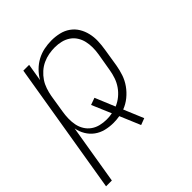

<svg xmlns="http://www.w3.org/2000/svg" viewBox="-203 -660 1006 1006"><g transform="rotate(-45 300.0 -156.5)"><path d="M3 215 125 -520H168L152 -423Q166 -448 187 -469Q208 -490 233.5 -503.5Q259 -517 286.5 -522.5Q314 -528 341 -528Q370 -528 398 -521.5Q426 -515 448.5 -499Q471 -483 485 -460Q499 -437 505.5 -409.5Q512 -382 511 -353Q510 -324 505 -294L489 -194Q484 -165 474.5 -136.5Q465 -108 447 -82.5Q429 -57 404.5 -37Q380 -17 351 -6L397 104L360 118L312 4Q301 6 289 7Q277 8 266 8Q236 8 208 1Q180 -6 157.5 -22.5Q135 -39 120.5 -63.5Q106 -88 101 -116L46 215ZM254 -30Q264 -30 274.5 -31Q285 -32 295 -34L249 -142L288 -156L334 -45Q358 -55 378 -71.5Q398 -88 412.5 -109Q427 -130 435 -153.5Q443 -177 447 -201L464 -301Q468 -325 468 -348.5Q468 -372 463 -394Q458 -416 446 -435Q434 -454 415.5 -466.5Q397 -479 374.5 -484.5Q352 -490 328 -490Q306 -490 283.5 -486Q261 -482 239 -472Q217 -462 198.5 -445.5Q180 -429 167 -409.5Q154 -390 146.5 -367.5Q139 -345 135 -323L119 -223Q115 -199 114.5 -175Q114 -151 118.5 -128.5Q123 -106 135 -86.5Q147 -67 165.5 -54Q184 -41 207 -35.5Q230 -30 254 -30Z"/></g></svg>

Font: Iosevka XLt Ex Obl
Style: Regular
Weight: 200
Width: 7
Italic angle: -9°
Monospace: yes
Designer: Belleve Invis
Foundry: Belleve Invis
Version: Version 32.5.0; ttfautohint (v1.8.4)